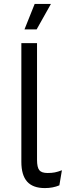

<svg xmlns="http://www.w3.org/2000/svg" viewBox="-20 -950 346 980"><path d="M89 0ZM169 -134Q169 -96 180.5 -81.5Q192 -67 223 -67Q244 -67 259.5 -70Q275 -73 296 -81L283 -4Q250 10 209 10Q148 10 118.5 -23Q89 -56 89 -124V-730H169ZM240 -930 167 -800H105L157 -930Z"/></svg>

Font: Work Sans
Style: Regular
Weight: 400
Designer: Wei Huang
Foundry: Wei Huang
Version: Version 1.500; ttfautohint (v1.6)